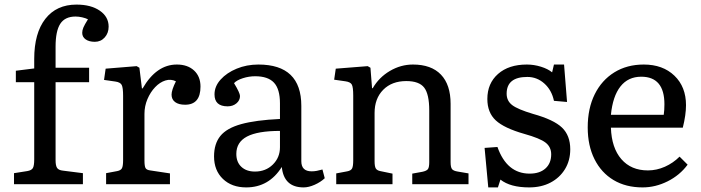

<svg xmlns="http://www.w3.org/2000/svg" viewBox="-20 -802 3052 836"><path d="M41 0V-48L98 -57Q117 -60 123 -70Q129 -80 129 -108V-444H49V-494L129 -504V-545Q129 -658 177.5 -720Q226 -782 313 -782Q376 -782 414.5 -755.5Q453 -729 453 -686Q453 -658 436 -639Q419 -620 393 -620Q368 -620 353 -630.5Q338 -641 338 -659Q338 -670 343 -682Q348 -694 363 -718Q353 -723 338 -726.5Q323 -730 309 -730Q263 -730 242.5 -698.5Q222 -667 222 -599V-507H368V-444H222V-104Q222 -81 228.5 -71Q235 -61 254 -59L341 -48V0Z M442 0V-48L490 -57Q506 -60 511 -69.5Q516 -79 516 -105V-385Q516 -420 510 -432Q504 -444 482 -447L433 -454L440 -503L575 -514L587 -507L598 -417H601Q661 -521 750 -521Q797 -521 825 -495Q853 -469 853 -425Q853 -346 786 -346Q758 -346 742.5 -357.5Q727 -369 727 -390Q727 -410 746 -448Q724 -459 700 -451.5Q676 -444 655.5 -422.5Q635 -401 622 -370.5Q609 -340 609 -306V-103Q609 -79 613.5 -70.5Q618 -62 634 -60L720 -47V0Z M1052 14Q989 14 950.5 -23Q912 -60 912 -121Q912 -176 939.5 -210Q967 -244 1030 -261.5Q1093 -279 1199 -284V-352Q1199 -414 1173 -442Q1147 -470 1091 -470Q1064 -470 1037.5 -461.5Q1011 -453 999 -440Q1025 -397 1025 -384Q1025 -365 1009.5 -352Q994 -339 971 -339Q914 -339 914 -391Q914 -426 940.5 -455.5Q967 -485 1010.5 -503Q1054 -521 1105 -521Q1292 -521 1292 -341V-100Q1292 -56 1337 -56Q1348 -56 1359 -58Q1370 -60 1384 -64L1394 -26Q1376 -9 1350 2.5Q1324 14 1302 14Q1216 14 1207 -75Q1151 14 1052 14ZM1090 -55Q1137 -55 1168 -85.5Q1199 -116 1199 -161V-232Q1102 -232 1055.5 -207.5Q1009 -183 1009 -132Q1009 -96 1031 -75.5Q1053 -55 1090 -55Z M1444 0V-47L1492 -56Q1508 -59 1513 -68.5Q1518 -78 1518 -104V-386Q1518 -422 1512 -433.5Q1506 -445 1484 -448L1435 -455L1442 -503L1581 -514L1593 -507L1600 -418H1603Q1630 -465 1677.5 -493Q1725 -521 1778 -521Q1858 -521 1900 -477Q1942 -433 1942 -350V-96Q1942 -74 1948 -66Q1954 -58 1973 -55L2020 -47V0H1775V-46L1819 -54Q1838 -58 1843.5 -66Q1849 -74 1849 -96V-321Q1849 -392 1827 -420.5Q1805 -449 1749 -449Q1686 -449 1648.5 -411Q1611 -373 1611 -310V-100Q1611 -78 1616 -69Q1621 -60 1636 -57L1689 -46V0Z M2106 14 2090 -158 2146 -162Q2187 -46 2286 -46Q2330 -46 2355 -68.5Q2380 -91 2380 -130Q2380 -162 2355.5 -181Q2331 -200 2263 -219Q2175 -244 2138.5 -278Q2102 -312 2102 -371Q2102 -439 2148.5 -480Q2195 -521 2274 -521Q2305 -521 2335.5 -511.5Q2366 -502 2384 -487L2392 -521H2436L2449 -358L2392 -363Q2382 -410 2350 -438.5Q2318 -467 2276 -467Q2186 -467 2186 -394Q2186 -363 2210 -344.5Q2234 -326 2301 -306Q2391 -281 2427 -246.5Q2463 -212 2463 -152Q2463 -103 2440 -65.5Q2417 -28 2377 -7Q2337 14 2284 14Q2202 14 2159 -20L2148 14Z M2778 14Q2705 14 2651.5 -18Q2598 -50 2568.5 -109Q2539 -168 2539 -247Q2539 -330 2569.5 -391.5Q2600 -453 2655 -487Q2710 -521 2783 -521Q2866 -521 2916.5 -472.5Q2967 -424 2967 -344Q2967 -302 2953 -246H2640Q2643 -158 2685.5 -109Q2728 -60 2801 -60Q2839 -60 2875 -76Q2911 -92 2939 -120L2974 -85Q2940 -39 2887 -12.5Q2834 14 2778 14ZM2640 -302H2870Q2873 -322 2873 -348Q2873 -468 2772 -468Q2715 -468 2681.5 -425.5Q2648 -383 2640 -302Z"/></svg>

Font: Text Regular
Style: Regular
Weight: 400
Designer: Latin by Veronika Burian and Jose Scaglione. Greek by Irene Vlachou. Cyrillic by Vera Evstafieva.
Foundry: TypeTogether
Version: Version 3.002